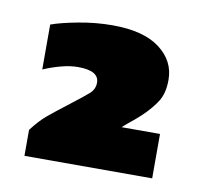

<svg xmlns="http://www.w3.org/2000/svg" viewBox="-46 -702 397 379"><g transform="rotate(10 153.0 -512.0)"><path d="M25 -370V-422Q40 -442 55 -454.5Q70 -467 91 -483Q121 -506 131 -515Q141 -524 141 -537Q141 -561 99 -561Q83 -561 64.5 -556Q46 -551 30 -544V-634Q49 -641 83.5 -647.5Q118 -654 152 -654Q214 -654 246.5 -629.5Q279 -605 279 -567Q279 -541 269 -524.5Q259 -508 239 -489Q228 -479 221 -473.5Q214 -468 204 -459H281V-370Z"/></g></svg>

Font: Kanit
Style: Bold
Weight: 700
Designer: Katatrad Team
Foundry: CadsonDemak
Version: Version 2.000; ttfautohint (v1.8.3)